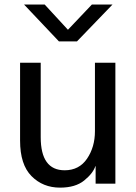

<svg xmlns="http://www.w3.org/2000/svg" viewBox="-20 -817 606 854"><path d="M69.3 -191.4V-538.1H161.1V-207Q161.1 -59.6 267.6 -59.6Q332 -59.6 367.2 -111.3Q402.3 -163.1 402.3 -233.4V-538.1H493.2V0H405.3V-78.1H404.3Q393.6 -45.9 354.5 -14.2Q315.4 17.6 247.1 17.6Q170.9 17.6 120.1 -33.7Q69.3 -85 69.3 -191.4ZM86.9 -796.9H178.7L282.2 -684.6L388.7 -796.9H480.5L322.3 -632.8H242.2Z"/></svg>

Font: Gothic A1 Medium
Style: Regular
Weight: 500
Designer: HanYang I&C Co.,Ltd.
Foundry: HanYang I&C Co.,Ltd.
Version: Version 2.50